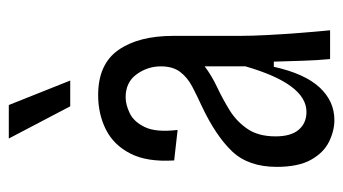

<svg xmlns="http://www.w3.org/2000/svg" viewBox="-196 -592 798 447"><g transform="rotate(-90 203.5 -369.0)"><path d="M147 10Q122 10 96.5 -2.5Q71 -15 54.5 -44.5Q38 -74 38 -124Q38 -190 74 -228Q110 -266 180 -299Q204 -310 225 -321Q246 -332 259 -349Q272 -366 272 -394Q272 -425 253.5 -450.5Q235 -476 200 -476Q183 -476 163 -466.5Q143 -457 130.5 -431Q118 -405 124 -355L53 -363Q49 -426 69 -465Q89 -504 125 -522Q161 -540 205 -540Q277 -540 310 -493Q343 -446 343 -365V-209Q343 -182 345 -144.5Q347 -107 350 -68.5Q353 -30 356 0H289Q286 -31 285 -65.5Q284 -100 283 -131H271Q255 -59 223 -24.5Q191 10 147 10ZM166 -55Q231 -55 272 -197V-292Q251 -276 223.5 -263Q196 -250 170 -234Q144 -218 126.5 -192.5Q109 -167 109 -127Q109 -91 124.5 -73Q140 -55 166 -55ZM179 -605 104 -748H182L239 -605Z"/></g></svg>

Font: Bricolage Grotesque 10pt Condensed Light
Style: Regular
Weight: 300
Width: 3
Designer: Mathieu Triay
Foundry: Atelier Triay
Version: Version 1.000; ttfautohint (v1.8.4.7-5d5b);gftools[0.9.32]